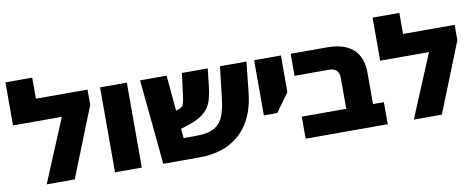

<svg xmlns="http://www.w3.org/2000/svg" viewBox="-65 -1058 3359 1356"><g transform="rotate(-10 1615.0 -380.0)"><path d="M207 -609H577V-499L378 0H177L365 -451H15V-760H207Z M667 0V-609H859V0Z M1013 0 954 -609H1144L1186 -154H1272Q1336 -154 1377.5 -167.5Q1419 -181 1443.5 -209.5Q1468 -238 1481.5 -283.5Q1495 -329 1502 -393L1527 -609H1717L1693 -385Q1685 -312 1663 -252Q1641 -192 1605 -145Q1569 -98 1519.5 -65.5Q1470 -33 1407.5 -16.5Q1345 0 1270 0ZM1075 -189V-324L1183 -359Q1199 -364 1208.5 -371Q1218 -378 1223.5 -395Q1229 -412 1233 -445L1254 -609H1439L1425 -481Q1419 -430 1408 -391.5Q1397 -353 1375 -324.5Q1353 -296 1316.5 -274.5Q1280 -253 1223 -235Z M1772 -213V-609H1964V-346L1868 -213Z M2353 0V-379Q2353 -415 2334.5 -433Q2316 -451 2284 -451H2034V-609H2293Q2418 -609 2481.5 -552Q2545 -495 2545 -382V0ZM2034 0V-158H2623V0Z M2840 -609H3210V-499L3011 0H2810L2998 -451H2648V-760H2840Z"/></g></svg>

Font: Noto Sans Hebrew Black
Style: Regular
Weight: 900
Designer: Monotype Design Team
Foundry: Monotype Imaging Inc.
Version: Version 2.003